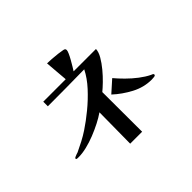

<svg xmlns="http://www.w3.org/2000/svg" viewBox="-165 -1038 1329 1329"><g transform="rotate(-45 500.0 -373.0)"><path d="M730 -604H511Q517 -613 528.5 -632Q540 -651 552.5 -673Q565 -695 573.5 -714Q582 -733 582 -742Q582 -751 576.5 -754.5Q571 -758 564 -759Q551 -762 522.5 -765.5Q494 -769 465 -771Q436 -773 420 -773Q424 -727 427 -687.5Q430 -648 434 -604H214V-559Q393 -559 573 -562Q544 -504 493.5 -449Q443 -394 385 -346.5Q327 -299 274 -264Q241 -242 205.5 -223.5Q170 -205 134 -188Q130 -187 120 -183.5Q110 -180 101.5 -176Q93 -172 93 -167Q93 -160 103 -159.5Q113 -159 116 -159Q152 -159 195.5 -169.5Q239 -180 283 -197.5Q327 -215 367 -235.5Q407 -256 437 -277L434 27H551L550 -362Q571 -379 601 -408Q631 -437 660 -472Q689 -507 709 -541.5Q729 -576 730 -604ZM891 -193Q891 -200 884 -203Q877 -206 872 -208Q837 -225 799 -254Q761 -283 726.5 -317.5Q692 -352 667 -382L582 -306Q637 -255 707 -218Q777 -181 853 -181Q860 -181 875.5 -182.5Q891 -184 891 -193Z"/></g></svg>

Font: UoqMunThenKhung
Style: Regular
Weight: 400
Designer: Font-Kai, 金井和夫, 宇文滿月
Foundry: Kazuo Kanai, Moonlit Owen
Version: Version 1.197